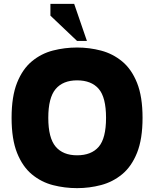

<svg xmlns="http://www.w3.org/2000/svg" viewBox="-20 -964 798 994"><path d="M379 10Q315 10 254.5 -5.5Q194 -21 145.5 -61Q97 -101 68.5 -172Q40 -243 40 -354Q40 -465 68.5 -536Q97 -607 145.5 -647Q194 -687 254.5 -702.5Q315 -718 379 -718Q443 -718 503.5 -702Q564 -686 612.5 -646Q661 -606 689.5 -535Q718 -464 718 -354Q718 -244 689.5 -173Q661 -102 612.5 -62Q564 -22 503.5 -6Q443 10 379 10ZM379 -160Q453 -160 491 -204Q529 -248 529 -354Q529 -460 491 -504Q453 -548 379 -548Q306 -548 268 -503Q230 -458 230 -354Q230 -250 268 -205Q306 -160 379 -160ZM379 -752 241 -883V-944H364L430 -752Z"/></svg>

Font: Rowdies
Style: Regular
Weight: 400
Designer: Jaikishan Patel
Version: Version 1.000; ttfautohint (v1.8.3)